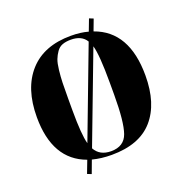

<svg xmlns="http://www.w3.org/2000/svg" viewBox="-147 -897 1042 1099"><g transform="rotate(-20 374.0 -347.5)"><path d="M41 -339Q41 -514 129.5 -612.5Q218 -711 383 -711Q442 -711 488 -698L515 -769L540 -759L514 -690Q707 -622 707 -352Q707 -180 623.5 -85Q540 10 371 10Q308 10 254 -4L225 74L200 64L229 -12Q41 -80 41 -339ZM501 -309V-383Q501 -552 484 -610L277 -64Q306 -11 375 -11Q454 -11 477.5 -77.5Q501 -144 501 -309ZM246 -307Q246 -158 262 -101L468 -645Q441 -690 375 -690Q345 -690 323.5 -682Q302 -674 288 -654Q274 -634 265.5 -612Q257 -590 252.5 -550Q248 -510 247 -474Q246 -438 246 -379Z"/></g></svg>

Font: Abril Fatface
Style: Regular
Weight: 400
Designer: Veronika Burian, Jos Scaglione
Foundry: TypeTogether
Version: Version 1.001